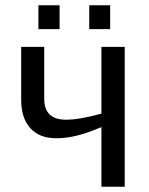

<svg xmlns="http://www.w3.org/2000/svg" viewBox="-20 -705 561 725"><path d="M147 -528V-332Q147 -253 229 -253Q280 -253 363 -276V-528H451V0H363V-225L325 -210Q254 -183 192 -183Q129 -183 94.5 -221Q60 -259 60 -328V-528ZM317 -595V-685H396V-595ZM125 -595V-685H205V-595Z"/></svg>

Font: Libra Sans
Style: Regular
Weight: 400
Foundry: Context Ltd
Version: Version 1.000; ttfautohint (v1.3)